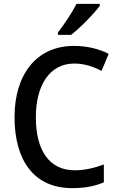

<svg xmlns="http://www.w3.org/2000/svg" viewBox="-20 -961 610 991"><path d="M495 -931V-941H375C352 -896 312 -836 279 -793V-781H347C394 -817 468 -893 495 -931ZM363 -633C417 -633 464 -616 504 -595L541 -683C489 -710 426 -724 362 -724C163 -724 55 -570 55 -357C55 -131 157 10 352 10C419 10 469 0 516 -20V-112C469 -95 420 -82 366 -82C234 -82 165 -185 165 -356C165 -520 236 -633 363 -633Z"/></svg>

Font: Noto Sans Thai Looped SemiCondensed Medium
Style: Regular
Weight: 500
Width: 4
Designer: Sasikarn Vongin, Ben Mitchell
Foundry: The Fontpad Ltd
Version: Version 1.001